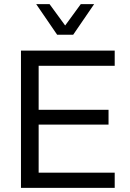

<svg xmlns="http://www.w3.org/2000/svg" viewBox="-20 -914 633 934"><path d="M82 0V-668H538V-594H168V-380H508V-308H168V-74H538V0ZM258 -745 156 -894H221L297 -790L373 -894H438L336 -745Z"/></svg>

Font: Gantari
Style: Regular
Weight: 400
Designer: Anugrah Pasau
Foundry: Lafontype
Version: Version 1.000; ttfautohint (v1.8.3)